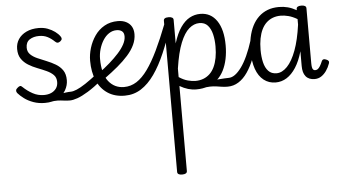

<svg xmlns="http://www.w3.org/2000/svg" viewBox="-67 -639 2442 1374"><g transform="rotate(-5 1154.5 48.0)"><path d="M315 -20Q343 -29 367 -34.5Q391 -40 410.5 -42.5Q430 -45 446 -45Q455 -45 458 -35.5Q461 -26 458.5 -14Q456 -2 449.5 7.5Q443 17 434 17Q411 17 390 14Q369 11 345.5 10Q322 9 289 16ZM254 19Q209 19 171.5 5.5Q134 -8 106.5 -28.5Q79 -49 62 -69Q55 -78 56 -88Q57 -98 69 -107Q79 -116 87 -117Q95 -118 104 -108Q134 -79 171.5 -58.5Q209 -38 252 -38Q282 -38 304.5 -48Q327 -58 340.5 -77Q354 -96 354 -123Q354 -155 335 -174Q316 -193 285.5 -207Q255 -221 221 -234Q187 -247 157 -265.5Q127 -284 108 -312Q89 -340 89 -383Q89 -422 109 -452.5Q129 -483 166.5 -501Q204 -519 255 -519Q291 -519 320 -508Q349 -497 371.5 -480.5Q394 -464 407 -445Q414 -435 413 -427Q412 -419 401 -410Q390 -402 381.5 -402.5Q373 -403 364 -412Q339 -436 313 -449Q287 -462 253 -462Q213 -462 185.5 -444Q158 -426 158 -386Q158 -357 177 -338Q196 -319 226.5 -305.5Q257 -292 291 -278.5Q325 -265 355.5 -247Q386 -229 405 -201.5Q424 -174 424 -130Q424 -93 404.5 -58.5Q385 -24 347.5 -2.5Q310 19 254 19Z M433 17Q420 17 414 7.5Q408 -2 409 -14Q410 -26 419 -35.5Q428 -45 445 -45Q462 -45 488.5 -56Q515 -67 553 -92Q591 -117 643 -158Q653 -165 662 -162Q671 -159 676.5 -150Q682 -141 681 -129.5Q680 -118 670 -109Q611 -61 566 -33.5Q521 -6 488.5 5.5Q456 17 433 17Z M657 -160Q700 -191 737 -223.5Q774 -256 802.5 -287.5Q831 -319 847 -349Q863 -379 863 -406Q863 -432 848 -443.5Q833 -455 809 -455Q780 -455 755 -438.5Q730 -422 712 -393.5Q694 -365 684 -330.5Q674 -296 674 -261Q674 -207 685 -166Q696 -125 717 -98.5Q738 -72 766 -58.5Q794 -45 828 -45Q840 -45 846.5 -35.5Q853 -26 853 -14Q853 -2 847 7.5Q841 17 828 17Q756 17 705 -17Q654 -51 628 -112Q602 -173 602 -253Q602 -298 616 -344.5Q630 -391 657.5 -431Q685 -471 727 -495Q769 -519 824 -519Q859 -519 884 -506Q909 -493 922 -470.5Q935 -448 935 -416Q935 -377 917.5 -339.5Q900 -302 867.5 -265.5Q835 -229 792 -193Q749 -157 698 -120Z M828 17Q819 17 814.5 7.5Q810 -2 810 -14Q810 -26 814.5 -35.5Q819 -45 828 -45Q877 -45 918.5 -71.5Q960 -98 998.5 -151.5Q1037 -205 1075.5 -285Q1114 -365 1155 -471Q1159 -481 1170.5 -481Q1182 -481 1190.5 -474Q1199 -467 1196 -457Q1161 -350 1123.5 -262.5Q1086 -175 1042 -112.5Q998 -50 945.5 -16.5Q893 17 828 17Z M1568 17Q1545 17 1525.5 14Q1506 11 1485.5 8Q1465 5 1440 5.5Q1415 6 1383 13L1400 -24Q1428 -31 1454.5 -35Q1481 -39 1505.5 -41Q1530 -43 1549 -44Q1568 -45 1580 -45Q1589 -45 1592 -35.5Q1595 -26 1592.5 -14Q1590 -2 1583.5 7.5Q1577 17 1568 17ZM1188 615Q1170 615 1161.5 609.5Q1153 604 1153 593V-493Q1153 -504 1161.5 -509.5Q1170 -515 1188 -515Q1205 -515 1214 -509.5Q1223 -504 1223 -493V-324Q1245 -395 1274.5 -437.5Q1304 -480 1339.5 -499.5Q1375 -519 1416 -519Q1492 -519 1535 -455.5Q1578 -392 1578 -279Q1578 -227 1568.5 -181.5Q1559 -136 1540.5 -99.5Q1522 -63 1493.5 -37Q1465 -11 1427 3Q1389 17 1342 17Q1312 17 1283 8.5Q1254 0 1223 -18V593Q1223 604 1214 609.5Q1205 615 1188 615ZM1223 -82Q1256 -60 1286.5 -52Q1317 -44 1341 -44Q1372 -44 1398 -54Q1424 -64 1444 -83Q1464 -102 1477.5 -130.5Q1491 -159 1498 -196Q1505 -233 1505 -278Q1505 -325 1495.5 -365Q1486 -405 1464 -429.5Q1442 -454 1404 -454Q1365 -454 1330 -424Q1295 -394 1267.5 -326Q1240 -258 1223 -143Z M1567 17Q1554 17 1548 7.5Q1542 -2 1543 -14Q1544 -26 1553 -35.5Q1562 -45 1579 -45Q1602 -45 1625 -61.5Q1648 -78 1671.5 -110Q1695 -142 1717 -190Q1739 -238 1759 -301Q1764 -313 1774.5 -314.5Q1785 -316 1793.5 -310Q1802 -304 1798 -291Q1783 -224 1760.5 -167.5Q1738 -111 1709.5 -69.5Q1681 -28 1645 -5.5Q1609 17 1567 17Z M1912 17Q1863 17 1826.5 -11.5Q1790 -40 1771 -93.5Q1752 -147 1752 -223Q1752 -275 1761.5 -320.5Q1771 -366 1789.5 -402.5Q1808 -439 1835.5 -465Q1863 -491 1899 -505Q1935 -519 1981 -519Q2015 -519 2045 -511Q2075 -503 2107 -485V-494Q2107 -504 2115.5 -509.5Q2124 -515 2141 -515Q2159 -515 2168 -509.5Q2177 -504 2177 -493V-100Q2177 -82 2179 -70Q2181 -58 2186.5 -52Q2192 -46 2201 -46Q2212 -46 2220 -52Q2228 -58 2236.5 -71.5Q2245 -85 2254 -107Q2258 -116 2266 -118Q2274 -120 2285 -115Q2297 -111 2302 -103.5Q2307 -96 2303 -86Q2293 -57 2276.5 -33.5Q2260 -10 2239 3.5Q2218 17 2192 17Q2171 17 2155 10.5Q2139 4 2128 -9.5Q2117 -23 2112 -41.5Q2107 -60 2107 -84Q2107 -110 2107 -136.5Q2107 -163 2107 -190Q2087 -120 2057.5 -74.5Q2028 -29 1991.5 -6Q1955 17 1912 17ZM1824 -224Q1824 -175 1833.5 -135Q1843 -95 1865 -71.5Q1887 -48 1924 -48Q1964 -48 2000.5 -86Q2037 -124 2064.5 -198Q2092 -272 2107 -381V-421Q2073 -441 2043.5 -448.5Q2014 -456 1989 -456Q1957 -456 1931 -446Q1905 -436 1885 -417Q1865 -398 1851.5 -370Q1838 -342 1831 -305.5Q1824 -269 1824 -224Z"/></g></svg>

Font: Playwrite FR Moderne Light
Style: Regular
Weight: 300
Version: Version 1.002